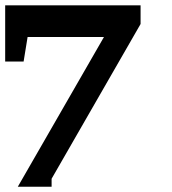

<svg xmlns="http://www.w3.org/2000/svg" viewBox="-44 -691 651 727"><path d="M151.4 -14.2V16.1H23.4L349.6 -550.8H60.5L45.4 -458H-24.4V-670.9H488.3V-600.1Z"/></svg>

Font: Charis SIL Eur
Style: Bold
Weight: 700
Foundry: SIL International
Version: Version 5.000